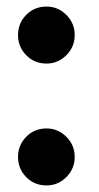

<svg xmlns="http://www.w3.org/2000/svg" viewBox="-20 -550 303 586"><path d="M35 -443Q35 -479 60 -504.5Q85 -530 122 -530Q157 -530 182.5 -504.5Q208 -479 208 -443Q208 -407 182.5 -381.5Q157 -356 122 -356Q85 -356 60 -381.5Q35 -407 35 -443ZM35 -71Q35 -107 60 -132.5Q85 -158 122 -158Q157 -158 182.5 -132.5Q208 -107 208 -71Q208 -35 182.5 -9.5Q157 16 122 16Q85 16 60 -9.5Q35 -35 35 -71Z"/></svg>

Font: Arvo
Style: Bold
Weight: 700
Designer: Anton Koovit (Cyrillic Expansion: Cyreal)
Foundry: Anton Koovit, Yassin Baggar
Version: Version 3.000